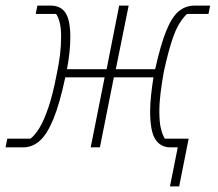

<svg xmlns="http://www.w3.org/2000/svg" viewBox="-30 -528 780 688"><path d="M579 140 611 -20 623 0H581Q545 0 526.5 -29Q508 -58 508 -129Q508 -156 511.5 -188.5Q515 -221 520 -251H378L328 0H295L345 -251H204Q184 -157 161.5 -102Q139 -47 112.5 -23.5Q86 0 53 0H-10L-4 -31H79Q95 -43 111 -69Q127 -95 143 -141.5Q159 -188 173 -261Q181 -299 185 -331.5Q189 -364 189 -396Q189 -427 184 -447Q179 -467 171 -478H98L104 -508H151Q188 -508 205 -481.5Q222 -455 222 -395Q222 -369 219 -340.5Q216 -312 210 -280H352L397 -508H431L385 -280H526Q546 -370 566.5 -419.5Q587 -469 611.5 -488.5Q636 -508 668 -508H723L717 -478H640Q627 -466 613 -444Q599 -422 585.5 -380.5Q572 -339 557 -271Q550 -232 545.5 -196Q541 -160 541 -128Q541 -89 547 -65.5Q553 -42 561 -31H646L612 140Z"/></svg>

Font: IBM Plex Sans ExtraLight
Style: Italic
Weight: 250
Italic angle: -11.31°
Designer: Mike Abbink, Paul van der Laan, Pieter van Rosmalen
Foundry: Bold Monday
Version: Version 3.201